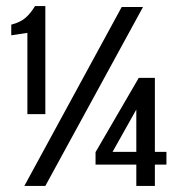

<svg xmlns="http://www.w3.org/2000/svg" viewBox="-20 -611 586 631"><path d="M70 -236V-503L17 -495V-530Q48 -538 65 -553.5Q82 -569 95 -591H129V-236ZM60 0 380 -588H450L129 0ZM428 0V-70H294V-111L436 -355H489V-112H527V-70H489V0ZM350 -112H428V-251Z"/></svg>

Font: Alumni Sans Thin SemiBold
Style: Regular
Weight: 600
Version: Version 1.018